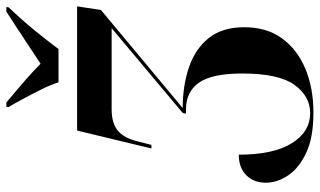

<svg xmlns="http://www.w3.org/2000/svg" viewBox="-216 -754 982 589"><g transform="rotate(-90 274.5 -460.0)"><path d="M223 11Q147 11 100 -11Q53 -33 30.5 -66.5Q8 -100 8 -135Q8 -172 31 -195Q54 -218 94 -218Q94 -112 129 -55.5Q164 1 222 1Q273 1 308 -47Q343 -95 343 -207Q343 -300 315 -340Q287 -380 232 -380H220L222 -390L482 -608H233Q190 -608 167 -588.5Q144 -569 134 -525L124 -486H113L168 -714H549L538 -641L237 -390Q305 -390 361.5 -371Q418 -352 451.5 -310.5Q485 -269 485 -201Q485 -132 450.5 -85Q416 -38 357 -13.5Q298 11 223 11ZM316 -771Q308 -796 293.5 -825Q279 -854 264.5 -881Q250 -908 240 -924L241 -931H254Q296 -896 324 -871.5Q352 -847 373 -826Q402 -845 441 -871Q480 -897 533 -931H547L546 -924Q506 -882 475.5 -844.5Q445 -807 418 -771Z"/></g></svg>

Font: Noto Serif Display ExtraCondensed ExtraBold
Style: Italic
Weight: 800
Width: 2
Italic angle: -12°
Designer: Monotype Design Team
Foundry: Monotype Imaging Inc.
Version: Version 2.009